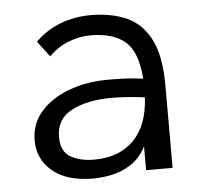

<svg xmlns="http://www.w3.org/2000/svg" viewBox="-42 -510 583 563"><g transform="rotate(-5 250.0 -228.0)"><path d="M211 11Q133 11 91 -24.5Q49 -60 49 -115Q49 -164 80 -199.5Q111 -235 163.5 -254.5Q216 -274 279 -274Q302 -274 327.5 -273Q353 -272 382 -268Q376 -348 340.5 -378Q305 -408 239 -408Q206 -408 174 -395.5Q142 -383 116 -357L81 -403Q113 -435 155 -451Q197 -467 244 -467Q305 -467 350 -447Q395 -427 420 -378Q445 -329 445 -243V0H367V-70Q350 -37 323.5 -19.5Q297 -2 267.5 4.5Q238 11 211 11ZM121 -119Q121 -76 149 -60Q177 -44 218 -44Q292 -44 335 -87.5Q378 -131 382 -213Q330 -220 285 -220Q213 -220 167 -196Q121 -172 121 -119Z"/></g></svg>

Font: Ligconsolata
Style: Regular
Weight: 400
Monospace: yes
Designer: Raph Levien, Cyreal, Brenton Simpson
Foundry: Raph Levien, Cyreal, Google
Version: Version 3.001; ttfautohint (v1.8.2.53-6de2)